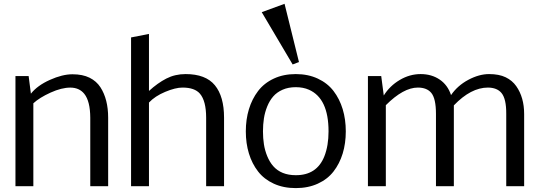

<svg xmlns="http://www.w3.org/2000/svg" viewBox="-20 -965 2795 995"><path d="M152.8 -429.7V0H60.1V-570.8H128.4L140.1 -479.5Q173.8 -522 238.5 -551Q303.2 -580.1 355.7 -580.1Q408.2 -580.1 444.1 -562.3Q480 -544.4 500.5 -512.7Q540.5 -450.7 540.5 -355V0H447.8V-355Q447.3 -440.4 417 -478.5Q391.1 -510.7 345.2 -511Q299.3 -511.2 241.9 -485.1Q184.6 -459 152.8 -429.7Z M925.8 -511.2Q889.2 -511.2 836.2 -489Q783.2 -466.8 752 -433.6V0H659.2V-771L752 -789.1V-493.7Q796.9 -534.7 842 -557.9Q887.2 -581.1 941.9 -581.1Q1045.9 -581.1 1093.5 -523.2Q1141.1 -465.3 1141.1 -355V0H1048.3V-355Q1048.3 -441.9 1016.1 -479.5Q988.8 -511.2 925.8 -511.2Z M1253.9 0ZM1529.3 -643.6 1496.6 -630.9 1336.4 -901.9 1454.6 -945.3ZM1395.5 -104.5Q1437 -57.1 1512.7 -57.1Q1622.1 -56.6 1661.1 -155.3Q1682.6 -210 1682.6 -284.2Q1682.6 -455.1 1581.1 -500Q1551.3 -513.2 1512.7 -513.2Q1474.1 -513.2 1444.3 -500Q1414.6 -486.8 1395.8 -465.1Q1377 -443.4 1364.7 -413.1Q1352.5 -382.8 1347.7 -351.3Q1342.8 -319.8 1342.8 -284.2Q1342.8 -248.5 1347.7 -217.3Q1352.5 -186 1364.7 -156Q1377 -126 1395.5 -104.5ZM1270 -169.4Q1253.9 -222.2 1253.9 -284.2Q1253.9 -346.2 1270 -399.2Q1286.1 -452.1 1317.4 -493.2Q1348.6 -534.2 1398.7 -557.6Q1448.7 -581.1 1512.7 -581.1Q1576.7 -581.1 1627 -557.6Q1677.2 -534.2 1708.5 -493.4Q1739.7 -452.6 1755.9 -399.4Q1772 -346.2 1772 -284.2Q1772 -222.2 1755.9 -169.4Q1739.7 -116.7 1708.5 -76.4Q1677.2 -36.1 1627 -13.2Q1576.7 9.8 1512.7 9.8Q1448.7 9.8 1398.7 -13.2Q1348.6 -36.1 1317.4 -76.4Q1286.1 -116.7 1270 -169.4Z M2317.4 -472.2Q2351.1 -521.5 2407 -551.3Q2462.9 -581.1 2514.6 -581.1Q2566.4 -581.1 2600.6 -564.5Q2634.8 -547.9 2655.3 -518.6Q2696.3 -460.4 2696.3 -374V0H2603.5V-375Q2604 -453.1 2578.6 -483.4Q2555.7 -510.7 2508.8 -511.2Q2420.4 -511.2 2332 -418.9V0H2239.3V-375Q2239.3 -454.6 2214.8 -483.9Q2191.9 -511.2 2145.5 -511.2Q2070.8 -511.2 1979.5 -419.9V0H1886.7V-570.8H1955.6L1968.8 -470.2Q2000 -520 2051.5 -550.5Q2103 -581.1 2159.9 -581.1Q2216.8 -581.1 2258.5 -552.7Q2300.3 -524.4 2317.4 -472.2Z"/></svg>

Font: Dhyana
Style: Regular
Weight: 400
Foundry: Vernon Adams
Version: Version 1.002; ttfautohint (v0.8.51-6076)